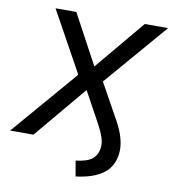

<svg xmlns="http://www.w3.org/2000/svg" viewBox="-125 -787 947 1055"><g transform="rotate(10 348.5 -259.5)"><path d="M368 186 353 100Q418 93 446.5 68.5Q475 44 478 -3Q479 -24 470 -51.5Q461 -79 442 -115L338 -305H356L100 0H-30L301 -385V-339L99 -705H215L370 -417H356L597 -705H727L409 -335V-383L536 -154Q562 -107 573 -67Q584 -27 583 5Q579 88 524 131Q469 174 368 186Z"/></g></svg>

Font: Nunito Sans 10pt SemiBold
Style: Italic
Weight: 600
Italic angle: -9°
Designer: Vernon Adams
Foundry: Vernon Adams
Version: Version 3.101;gftools[0.9.27]